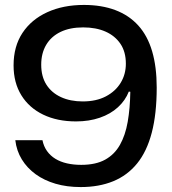

<svg xmlns="http://www.w3.org/2000/svg" viewBox="-20 -750 696 778"><path d="M320 -730Q392 -730 447.5 -709Q503 -688 540.5 -646.5Q578 -605 596.5 -542Q615 -479 615 -395Q615 -289 595 -212.5Q575 -136 535.5 -87.5Q496 -39 438.5 -15.5Q381 8 307 8Q251 8 205 -5.5Q159 -19 124.5 -44Q90 -69 68.5 -104Q47 -139 42 -182H152Q157 -157 170.5 -138Q184 -119 204.5 -106.5Q225 -94 251.5 -88Q278 -82 309 -82Q368 -82 406 -103Q444 -124 466 -163Q488 -202 497.5 -256.5Q507 -311 508 -378L502 -379Q488 -343 458 -315.5Q428 -288 384.5 -273Q341 -258 288 -258Q212 -258 155 -285.5Q98 -313 66.5 -364Q35 -415 35 -485Q35 -562 71 -616.5Q107 -671 171.5 -700.5Q236 -730 320 -730ZM317 -639Q263 -639 225 -620.5Q187 -602 167 -568Q147 -534 147 -488Q147 -440 168 -407Q189 -374 227 -356.5Q265 -339 315 -339Q370 -339 409 -359.5Q448 -380 469 -414.5Q490 -449 490 -492Q490 -540 468 -572.5Q446 -605 407.5 -622Q369 -639 317 -639Z"/></svg>

Font: Mona Sans SemiExpanded Medium
Style: Regular
Weight: 500
Width: 6
Designer: Deni Anggara
Foundry: GitHub
Version: Version 2.000